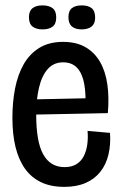

<svg xmlns="http://www.w3.org/2000/svg" viewBox="-20 -692 456 723"><path d="M222.3 11.7Q171.3 11.7 134.7 -5.8Q98 -23.3 74.2 -56.7Q50.3 -90 38.5 -138.2Q26.7 -186.3 26.7 -248.3Q26.7 -307.3 36.8 -359.2Q47 -411 69.3 -450.2Q91.7 -489.3 128.2 -511.8Q164.7 -534.3 217.7 -534.3Q267.3 -534.3 301.7 -514.5Q336 -494.7 356.7 -459Q377.3 -423.3 384.3 -373.8Q391.3 -324.3 386 -266L85.3 -260V-317.3L320.3 -322.3L301.3 -282.3Q304.3 -336.3 297.3 -375.5Q290.3 -414.7 270.8 -436Q251.3 -457.3 217.7 -457.3Q181.7 -457.3 159.3 -431.5Q137 -405.7 126.7 -361.2Q116.3 -316.7 116.3 -260Q116.3 -157.3 143.2 -110Q170 -62.7 223 -62.7Q250.3 -62.7 268.2 -74Q286 -85.3 295.7 -104.5Q305.3 -123.7 308.7 -148.3Q312 -173 309.7 -199L394.3 -191.7Q397.3 -147.7 388.5 -110.3Q379.7 -73 358.3 -45.7Q337 -18.3 302.8 -3.3Q268.7 11.7 222.3 11.7ZM287.4 -581.3Q263.9 -581.3 250.8 -592.3Q237.7 -603.3 237.7 -626.8Q237.7 -651 250.6 -661.3Q263.4 -671.7 287.9 -671.7Q311.7 -671.7 325 -661.3Q338.3 -650.9 338.3 -625.3Q338.3 -602.7 324.7 -592Q311 -581.3 287.4 -581.3ZM140.3 -581.3Q116.7 -581.3 102.8 -591.8Q89 -602.3 89 -627Q89 -650.3 102.3 -661Q115.7 -671.7 139.7 -671.7Q164 -671.7 177.8 -661.4Q191.7 -651.1 191.7 -626.3Q191.7 -601.7 177.8 -591.5Q164 -581.3 140.3 -581.3Z"/></svg>

Font: Bricolage Grotesque 96pt ExtraBold SemiCondensed
Style: Regular
Weight: 800
Width: 4
Version: Version 1.001;gftools[0.9.33.dev8+g029e19f]